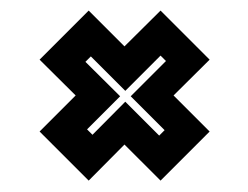

<svg xmlns="http://www.w3.org/2000/svg" viewBox="-20 -472 458 354"><path d="M276 -139 209.5 -205.5 143.5 -139 53 -229.5 119.5 -296 53 -362 143.5 -452.5 209.5 -386.5 276 -452.5 366.5 -362 300 -296 366.5 -229.5ZM273.5 -222 283.5 -232 221 -294.5 286 -359.5 276 -369.5 211 -304.5 147.5 -368 137.5 -358 201.5 -294.5 140.5 -233.5 150.5 -223.5 211 -284.5Z"/></svg>

Font: Tourney Expanded Regular
Style: Bold
Weight: 700
Width: 7
Designer: Tyler Finck
Foundry: Etcetera Type Co
Version: Version 1.010; ttfautohint (v1.8.3)